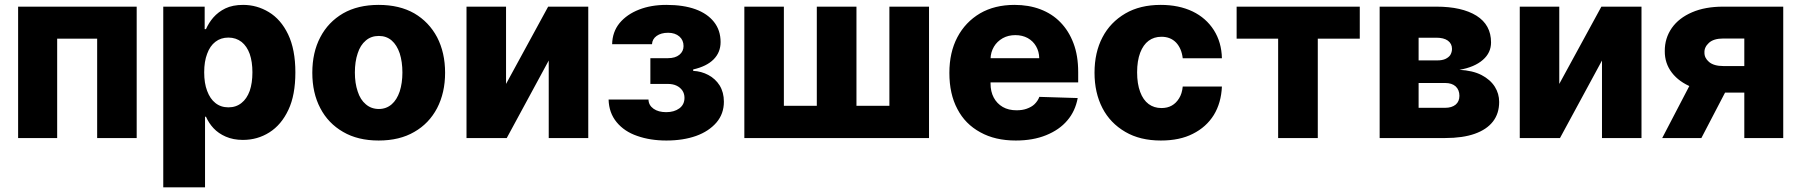

<svg xmlns="http://www.w3.org/2000/svg" viewBox="-20 -573 7473 797"><path d="M217.3 0H55.2V-545.4H547.4V0H383.3V-412.6H217.3Z M831.1 204.6H657.7V-545.4H829.6V-452.1H835Q846.7 -478.5 865.2 -500Q886.2 -523.9 915.5 -538.1Q945.8 -552.7 989.3 -552.7Q1046.4 -552.7 1095.7 -522.9Q1146 -492.7 1175.8 -430.7Q1206.1 -367.7 1206.1 -272.5Q1206.1 -178.2 1177.2 -117.2Q1147.9 -54.7 1098.1 -23.4Q1048.8 7.8 988.3 7.8Q948.2 7.8 917 -5.9Q886.7 -19 866.2 -41Q846.7 -62 835 -88.4H831.1ZM827.6 -272.9Q827.6 -227.5 839.8 -195.8Q852.1 -162.6 874 -145.5Q896.5 -127.4 928.2 -127.4Q960 -127.4 982.4 -145.5Q1004.4 -162.6 1016.6 -195.8Q1027.8 -228.5 1027.8 -272.9Q1027.8 -316.4 1016.6 -349.1Q1004.9 -381.3 982.9 -398.9Q959.5 -417 928.2 -417Q896.5 -417 874 -399.4Q851.6 -382.3 839.8 -349.6Q827.6 -317.9 827.6 -272.9Z M1551.8 10.3Q1465.3 10.3 1404.3 -25.4Q1342.3 -61 1309.6 -124Q1276.4 -187 1276.4 -271Q1276.4 -355.5 1309.6 -418.5Q1342.3 -481.4 1404.3 -517.6Q1465.8 -552.7 1551.8 -552.7Q1638.2 -552.7 1699.7 -517.6Q1760.7 -481.9 1794.4 -418.5Q1827.6 -354.5 1827.6 -271Q1827.6 -188 1794.4 -124Q1760.7 -60.1 1699.7 -25.4Q1638.7 10.3 1551.8 10.3ZM1552.7 -120.6Q1583.5 -120.6 1606 -140.1Q1627.4 -158.7 1639.2 -193.4Q1650.4 -228.5 1650.4 -272Q1650.4 -316.4 1639.2 -351.6Q1627.4 -386.2 1606 -404.8Q1584 -423.8 1552.7 -423.8Q1520.5 -423.8 1498.5 -404.8Q1475.6 -385.7 1464.8 -351.6Q1453.1 -317.4 1453.1 -272Q1453.1 -227.5 1464.8 -193.4Q1475.6 -159.2 1498.5 -140.1Q1521 -120.6 1552.7 -120.6Z M2080.6 -545.4V-224.6L2255.4 -545.4H2421.9V0H2257.8V-321.8L2083.5 0H1916.5V-545.4Z M2506.3 -159.7H2671.9Q2672.4 -136.2 2692.9 -121.6Q2712.9 -107.4 2745.6 -107.4Q2778.3 -107.4 2799.8 -123Q2821.3 -138.7 2821.3 -167Q2821.3 -184.1 2812.5 -197.3Q2803.2 -210.4 2788.6 -217.3Q2773.4 -224.6 2752.4 -224.6H2679.7V-331.5H2752.4Q2783.2 -331.5 2800.3 -345.7Q2817.4 -359.9 2817.4 -381.8Q2817.4 -406.2 2800.3 -421.4Q2782.2 -437 2753.4 -437Q2724.1 -437 2705.6 -423.8Q2687.5 -410.6 2686.5 -389.6H2521Q2522 -440.4 2551.8 -477.1Q2582.5 -513.7 2632.8 -533.2Q2682.6 -552.7 2746.1 -552.7Q2816.9 -552.7 2866.7 -534.7Q2916.5 -516.6 2943.8 -481.9Q2971.2 -447.3 2971.2 -398.4Q2971.2 -355.5 2941.9 -326.2Q2913.1 -297.4 2857.4 -284.7V-278.8Q2891.1 -277.3 2920.4 -261.7Q2949.7 -246.1 2967.3 -218.3Q2984.9 -189.5 2984.9 -150.9Q2984.9 -100.6 2954.1 -64.5Q2922.4 -27.8 2869.6 -8.8Q2815.9 10.3 2746.1 10.3Q2678.7 10.3 2625 -8.8Q2571.8 -26.9 2539.6 -65.9Q2507.8 -104.5 2506.3 -159.7Z M3069.8 0V-545.4H3233.9V-133.8H3370.6V-545.4H3535.2V-133.8H3671.9V-545.4H3836.4V0Z M4196.8 10.3Q4110.4 10.3 4049.3 -23.9Q3986.3 -58.1 3954.1 -120.6Q3920.9 -182.6 3920.9 -270.5Q3920.9 -355.5 3954.1 -418.5Q3987.3 -481.4 4048.3 -517.6Q4108.9 -552.7 4191.4 -552.7Q4250 -552.7 4297.9 -534.7Q4347.2 -516.1 4381.3 -481Q4416.5 -445.3 4436 -393.6Q4455.6 -342.3 4455.6 -273.9V-231H3981.4V-331.5H4293.9Q4293.5 -358.9 4280.8 -380.9Q4268.6 -402.3 4246.1 -415Q4223.6 -427.2 4194.8 -427.2Q4165.5 -427.2 4142.6 -414.6Q4118.7 -400.9 4106 -379.4Q4092.3 -356.4 4091.8 -328.6V-226.1Q4091.8 -192.9 4105 -168Q4118.2 -143.1 4142.6 -128.9Q4166.5 -115.2 4199.7 -115.2Q4224.1 -115.2 4241.7 -121.6Q4262.2 -128.9 4273.9 -140.1Q4288.1 -153.8 4294.4 -170.9L4453.6 -166Q4443.4 -111.3 4410.6 -73.2Q4377.9 -34.2 4322.3 -11.7Q4268.1 10.3 4196.8 10.3Z M4798.8 10.3Q4712.4 10.3 4651.4 -25.4Q4588.4 -62 4556.2 -124.5Q4523.4 -188 4523.4 -271Q4523.4 -355.5 4556.6 -418.5Q4588.9 -480.5 4651.4 -517.1Q4712.4 -552.7 4798.3 -552.7Q4873.5 -552.7 4930.7 -525.4Q4986.3 -498.5 5018.6 -448.2Q5050.8 -397.5 5052.2 -331.1H4889.6Q4884.8 -372.1 4861.8 -396.5Q4838.4 -420.4 4801.3 -420.4Q4770.5 -420.4 4748 -403.8Q4725.6 -387.2 4712.9 -354Q4700.2 -320.3 4700.2 -272.9Q4700.2 -225.1 4712.9 -191.4Q4725.1 -158.2 4748 -141.1Q4770.5 -124.5 4801.3 -124.5Q4826.2 -124.5 4844.2 -134.8Q4862.3 -145 4874.5 -165Q4886.7 -184.1 4889.6 -213.9H5052.2Q5049.3 -146 5018.6 -95.7Q4987.3 -45.4 4931.6 -17.6Q4877.4 10.3 4798.8 10.3Z M5285.6 -412.6H5113.3V-545.4H5624.5V-412.6H5450.2V0H5285.6Z M5979 0H5707V-545.4H5942.4Q6048.3 -545.4 6108.9 -507.8Q6169.4 -469.7 6169.4 -397Q6169.4 -354 6135.7 -324.7Q6100.6 -293.9 6038.1 -283.2Q6093.8 -280.3 6130.4 -261.2Q6166.5 -242.2 6185.1 -212.9Q6203.1 -184.1 6203.1 -149.9Q6203.1 -101.6 6177.2 -68.4Q6151.4 -35.2 6101.6 -17.6Q6051.8 0 5979 0ZM5868.7 -228.5V-125.5H5979Q6006.3 -125.5 6022.5 -138.7Q6038.1 -151.9 6038.1 -175.3Q6038.1 -199.7 6022.5 -214.4Q6006.8 -228.5 5979 -228.5ZM5868.7 -416.5V-322.3H5946.8Q5966.3 -322.3 5979.5 -328.1Q5993.2 -334.5 6000 -344.2Q6007.3 -356.4 6007.3 -370.1Q6007.3 -391.6 5990.2 -404.3Q5973.1 -416.5 5942.4 -416.5Z M6452.6 -545.4V-224.6L6627.4 -545.4H6793.9V0H6629.9V-321.8L6455.6 0H6288.6V-545.4Z M7382.3 0H7220.7V-413.1H7132.8Q7093.3 -413.1 7073.7 -395Q7054.2 -377 7055.2 -355Q7054.7 -332.5 7074.2 -315.9Q7094.2 -298.8 7134.3 -298.8H7280.8V-188.5H7134.3Q7060.1 -188.5 7004.9 -210.4Q6949.2 -232.9 6919.9 -271.5Q6890.1 -310.5 6890.6 -360.8Q6890.1 -414.1 6919.9 -457Q6949.2 -498.5 7003.9 -522Q7058.1 -545.4 7132.8 -545.4H7382.3ZM7042.5 0H6879.9L7030.3 -288.6H7192.9Z"/></svg>

Font: My Font
Style: Regular
Weight: 500
Designer: Rasmus Andersson
Foundry: rsms
Version: Version 0.001